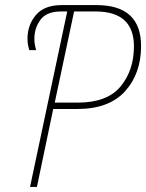

<svg xmlns="http://www.w3.org/2000/svg" viewBox="-20 -734 574 754"><path d="M98 0H125L189 -306H284Q408 -306 471 -375.5Q534 -445 534 -553Q534 -714 359 -714H222Q154 -714 121 -675Q88 -636 88 -582Q88 -566 90.5 -555Q93 -544 95 -537H122Q120 -544 117.5 -555Q115 -566 115 -582Q115 -624 139 -656.5Q163 -689 220 -689H244ZM195 -331 271 -689H355Q506 -689 506 -552Q506 -458 453.5 -394.5Q401 -331 285 -331Z"/></svg>

Font: Noto Sans UI SemiCondensed Thin
Style: Italic
Weight: 250
Width: 4
Italic angle: -12°
Designer: Monotype Design Team
Foundry: Monotype Imaging Inc.
Version: Version 1.901